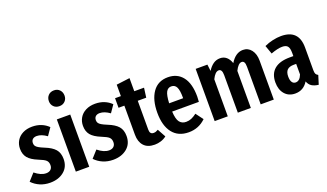

<svg xmlns="http://www.w3.org/2000/svg" viewBox="-76 -1308 3115 1831"><g transform="rotate(-20 1481.5 -392.0)"><path d="M368 -482 317 -408Q263 -447 216 -447Q189 -447 174 -433.5Q159 -420 159 -395Q159 -378 166.5 -366.5Q174 -355 193 -343.5Q212 -332 251 -316Q319 -289 351 -252.5Q383 -216 383 -154Q383 -75 328 -29.5Q273 16 187 16Q132 16 85 -4Q38 -24 4 -60L68 -131Q128 -82 181 -82Q211 -82 228 -98Q245 -114 245 -142Q245 -173 227 -190.5Q209 -208 153 -230Q84 -258 54.5 -294Q25 -330 25 -386Q25 -431 46.5 -467.5Q68 -504 109 -525Q150 -546 205 -546Q254 -546 295.5 -529.5Q337 -513 368 -482Z M587 -530V0H451V-530ZM598 -719Q598 -685 576 -662.5Q554 -640 519 -640Q483 -640 461 -662.5Q439 -685 439 -719Q439 -754 461 -777Q483 -800 519 -800Q554 -800 576 -777Q598 -754 598 -719Z M1007 -482 956 -408Q902 -447 855 -447Q828 -447 813 -433.5Q798 -420 798 -395Q798 -378 805.5 -366.5Q813 -355 832 -343.5Q851 -332 890 -316Q958 -289 990 -252.5Q1022 -216 1022 -154Q1022 -75 967 -29.5Q912 16 826 16Q771 16 724 -4Q677 -24 643 -60L707 -131Q767 -82 820 -82Q850 -82 867 -98Q884 -114 884 -142Q884 -173 866 -190.5Q848 -208 792 -230Q723 -258 693.5 -294Q664 -330 664 -386Q664 -431 685.5 -467.5Q707 -504 748 -525Q789 -546 844 -546Q893 -546 934.5 -529.5Q976 -513 1007 -482Z M1368 -24Q1343 -4 1311.5 6Q1280 16 1248 16Q1175 16 1138 -25.5Q1101 -67 1101 -138V-433H1042V-530H1101V-646L1237 -663V-530H1336L1323 -433H1237V-139Q1237 -93 1275 -93Q1288 -93 1298 -96.5Q1308 -100 1322 -108Z M1781 -224H1510Q1514 -146 1537.5 -116Q1561 -86 1603 -86Q1632 -86 1657 -96.5Q1682 -107 1711 -129L1767 -54Q1695 16 1594 16Q1487 16 1430 -57Q1373 -130 1373 -261Q1373 -392 1427 -469Q1481 -546 1582 -546Q1677 -546 1730.5 -477.5Q1784 -409 1784 -277Q1784 -266 1781 -224ZM1652 -316Q1652 -388 1636 -420.5Q1620 -453 1583 -453Q1549 -453 1531.5 -421Q1514 -389 1510 -308H1652Z M2460 -395V0H2327V-381Q2327 -414 2318.5 -428Q2310 -442 2294 -442Q2259 -442 2227 -376V0H2095V-381Q2095 -442 2061 -442Q2025 -442 1993 -376V0H1860V-530H1979L1987 -463Q2012 -503 2042.5 -524.5Q2073 -546 2112 -546Q2149 -546 2175.5 -523.5Q2202 -501 2216 -459Q2269 -546 2344 -546Q2396 -546 2428 -504.5Q2460 -463 2460 -395Z M2939 -76 2911 14Q2869 9 2843 -7.5Q2817 -24 2804 -59Q2758 16 2674 16Q2608 16 2569 -29Q2530 -74 2530 -148Q2530 -235 2583.5 -280.5Q2637 -326 2740 -326H2777V-358Q2777 -407 2761 -426.5Q2745 -446 2706 -446Q2661 -446 2591 -420L2560 -507Q2601 -526 2646 -536Q2691 -546 2731 -546Q2910 -546 2910 -365V-134Q2910 -108 2916.5 -96Q2923 -84 2939 -76ZM2777 -140V-247H2753Q2707 -247 2685.5 -225.5Q2664 -204 2664 -159Q2664 -121 2677 -101.5Q2690 -82 2713 -82Q2755 -82 2777 -140Z"/></g></svg>

Font: Fira Sans Extra Condensed SemiBold
Style: Regular
Weight: 600
Width: 1
Designer: Carrois Corporate & Edenspiekermann AG
Foundry: Carrois Corporate GbR & Edenspiekermann AG
Version: Version 4.203